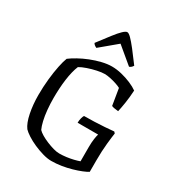

<svg xmlns="http://www.w3.org/2000/svg" viewBox="-221 -1096 1134 1232"><g transform="rotate(30 346.0 -480.0)"><path d="M347 0Q319 0 284 -10Q249 -20 215 -35Q181 -50 154 -67.5Q127 -85 114 -99Q90 -131 77.5 -193Q65 -255 65 -325Q65 -386 71 -443.5Q77 -501 86.5 -547Q96 -593 106 -617Q127 -633 160 -651.5Q193 -670 232 -685.5Q271 -701 310.5 -710.5Q350 -720 383 -720Q418 -720 455.5 -711Q493 -702 527 -687.5Q561 -673 583 -657Q580 -604 573 -560Q566 -516 560 -491Q539 -493 527.5 -495.5Q516 -498 510 -501L490 -623Q478 -630 455.5 -637.5Q433 -645 409 -650Q385 -655 367 -655Q345 -655 312 -648Q279 -641 247 -630Q215 -619 195 -607Q186 -586 179 -557.5Q172 -529 167.5 -495.5Q163 -462 161 -427Q159 -392 159 -358Q159 -314 163 -271.5Q167 -229 175 -195Q183 -161 193 -140Q204 -128 225 -115.5Q246 -103 272.5 -92Q299 -81 324 -74Q349 -67 368 -67Q393 -67 420 -70.5Q447 -74 471.5 -80Q496 -86 512 -92V-197Q512 -233 516 -259.5Q520 -286 524 -297H372Q372 -315 376.5 -331.5Q381 -348 386 -355Q422 -355 461.5 -356.5Q501 -358 538 -360.5Q575 -363 604 -366L613 -356Q609 -332 603 -274.5Q597 -217 597 -147V-63Q583 -54 556 -43Q529 -32 494 -22Q459 -12 421.5 -6Q384 0 347 0ZM236 -773Q227 -777 220 -782.5Q213 -788 210 -795Q251 -849 279.5 -886Q308 -923 327.5 -941.5Q347 -960 358 -960Q369 -960 388 -941Q407 -922 436 -885Q465 -848 504 -795Q501 -790 495 -783.5Q489 -777 478 -773L357 -874Z"/></g></svg>

Font: Texturina Medium 12pt Light
Style: Regular
Weight: 300
Version: Version 1.002